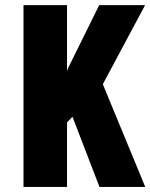

<svg xmlns="http://www.w3.org/2000/svg" viewBox="-20 -734 590 754"><path d="M243.2 0H72.3V-713.9H243.2V-455.1L248 -467.8L369.6 -713.9H549.8L383.8 -403.3L550.3 0H370.6L264.6 -275.4L243.2 -253.4Z"/></svg>

Font: Open Sans Hebrew Condensed Extra Bold
Style: Regular
Weight: 800
Width: 3
Foundry: Ascender Corporation, Yanek Iontef
Version: Version 2.001;PS 002.001;hotconv 1.0.70;makeotf.lib2.5.58329